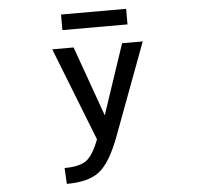

<svg xmlns="http://www.w3.org/2000/svg" viewBox="-61 -774 1121 1067"><g transform="rotate(-5 500.0 -241.0)"><path d="M318.4 -624V-710.9H681.6V-624ZM511.7 -131.8 642.6 -522.5H757.8L563.5 -2Q511.7 133.8 451.2 181.6Q390.6 229.5 268.6 229.5L263.7 140.6Q348.6 140.6 386.7 111.8Q424.8 83 457 -2.9L252.9 -522.5H372.1Z"/></g></svg>

Font: Gen Shin Gothic Monospace Medium
Style: Regular
Weight: 500
Designer: [Source Han Sans]
Ryoko NISHIZUKA  (kana & ideographs); Paul D. Hunt (Latin, Greek & Cyrillic); Wenlong ZHANG  (bopomofo
Version: Version 1.002.20150607